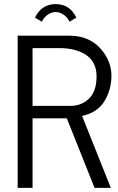

<svg xmlns="http://www.w3.org/2000/svg" viewBox="-20 -913 574 933"><path d="M149.9 -827.1Q181.6 -893.1 250.5 -893.1Q319.3 -893.1 351.1 -827.1L317.4 -807.6Q308.6 -828.1 289.6 -841.3Q270.5 -854.5 250.5 -854.5Q230.5 -854.5 211.4 -841.3Q192.4 -828.1 183.6 -807.6ZM65.9 0V-739.7H314.9Q431.6 -739.7 489.7 -648.9Q521.5 -599.6 521.5 -545.4Q521.5 -480 490.2 -425.8Q456.1 -366.2 378.9 -349.6L518.6 0H439.5L304.7 -337.9H138.2V0ZM138.2 -398.4H321.8Q373 -398.4 409.2 -430.7Q449.2 -466.3 449.2 -542Q449.2 -642.6 340.8 -670.9Q308.6 -679.2 270.5 -679.2H138.2Z"/></svg>

Font: News Cycle
Style: Regular
Weight: 500
Version: Version 0.5.2